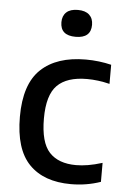

<svg xmlns="http://www.w3.org/2000/svg" viewBox="-55 -811 561 861"><g transform="rotate(5 225.5 -380.5)"><path d="M297 10Q174.5 10 108.8 -57.8Q43 -125.5 43 -271.5Q43 -418.5 114 -485.5Q185 -552.5 316 -552.5Q345.5 -552.5 374.8 -549Q404 -545.5 430.5 -539V-453Q377.5 -466 328.5 -466Q238 -466 194.5 -422.2Q151 -378.5 151 -273Q151 -165.5 192 -121.2Q233 -77 312.5 -77Q338 -77 366.5 -81.8Q395 -86.5 430.5 -97.5V-12Q367 10 297 10ZM260.5 -650Q191.5 -650 191.5 -710Q191.5 -738.5 209 -754.8Q226.5 -771 260.5 -771Q294.5 -771 312 -754.8Q329.5 -738.5 329.5 -710Q329.5 -650 260.5 -650Z"/></g></svg>

Font: Encode Sans Md
Style: Regular
Weight: 500
Designer: Multiple Designers
Foundry: Impallari Type
Version: Version 3.002; ttfautohint (v1.8.3) -l 8 -r 50 -G 200 -x 14 